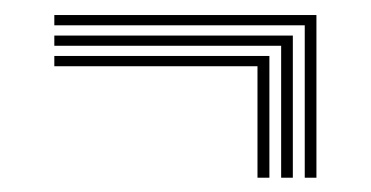

<svg xmlns="http://www.w3.org/2000/svg" viewBox="-20 -500 498 258"><path d="M405.2 -261.2H389.5V-466H53V-479.8H405.2ZM373.5 -261.2H357.8V-438.5H53V-452.2H373.5ZM342 -261.2H326V-411H53V-424.8H342Z"/></svg>

Font: Big Shoulders Inline Text
Style: Regular
Weight: 400
Designer: Patric King
Foundry: XO Type Co
Version: Version 1.000